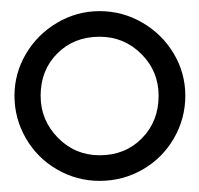

<svg xmlns="http://www.w3.org/2000/svg" viewBox="-20 -798 358 345"><path d="M313 -626Q313 -585 292.5 -549.5Q272 -514 236.5 -493.5Q201 -473 159 -473Q118 -473 82.5 -493.5Q47 -514 26.5 -549.5Q6 -585 6 -626Q6 -666 26.5 -701Q47 -736 82.5 -757Q118 -778 159 -778Q200 -778 235.5 -757.5Q271 -737 292 -702Q313 -667 313 -626ZM53 -626Q53 -582 84 -550.5Q115 -519 159 -519Q205 -519 235 -549.5Q265 -580 265 -626Q265 -670 234 -701Q203 -732 159 -732Q113 -732 83 -702Q53 -672 53 -626Z"/></svg>

Font: Martel Light
Style: Regular
Weight: 300
Designer: Dan Reynolds
Foundry: Dan Reynolds
Version: Version 1.001; ttfautohint (v1.1) -l 5 -r 5 -G 72 -x 0 -D la